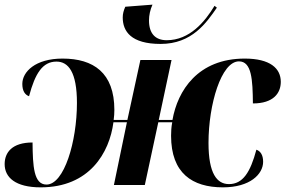

<svg xmlns="http://www.w3.org/2000/svg" viewBox="-30 -796 1228 826"><path d="M661 -607C796 -607 858 -698 903 -763L893 -771C851 -702 786 -623 687 -623C639 -623 611 -651 611 -708C611 -730 616 -754 626 -776L509 -767C502 -751 498 -737 498 -721C498 -661 534 -607 661 -607ZM145 10C355 10 441 -139 458 -270H516L460 0H593L651 -270H711C707 -250 706 -230 706 -212C706 -51 797 10 929 10C1046 10 1102 -47 1102 -100C1102 -130 1090 -146 1073 -152C1047 -55 1015 -4 955 -4C904 -4 867 -48 867 -181C867 -347 922 -532 998 -532C1053 -532 1057 -453 1058 -351C1146 -351 1178 -395 1178 -444C1178 -502 1132 -544 1023 -544C821 -544 734 -406 712 -280H653L708 -538H574L518 -280H459C461 -294 462 -309 462 -323C462 -483 372 -544 239 -544C122 -544 66 -487 66 -435C66 -404 78 -388 95 -382C121 -480 153 -531 213 -531C264 -531 301 -486 301 -353C301 -187 246 -2 170 -2C115 -2 111 -81 110 -183C22 -183 -10 -140 -10 -90C-10 -33 36 10 145 10Z"/></svg>

Font: Noto Serif Display SemiCondensed ExtraBold
Style: Italic
Weight: 800
Width: 4
Italic angle: -12°
Designer: Monotype Design Team
Foundry: Monotype Imaging Inc.
Version: Version 2.009